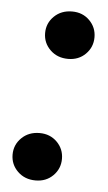

<svg xmlns="http://www.w3.org/2000/svg" viewBox="-44 -544 328 581"><g transform="rotate(5 120.0 -253.5)"><path d="M86 6Q53 6 31.5 -15Q10 -36 10 -66Q10 -96 31.5 -117Q53 -138 86 -138Q118 -138 139 -117Q160 -96 160 -66Q160 -36 139 -15Q118 6 86 6ZM152 -369Q119 -369 97.5 -390Q76 -411 76 -441Q76 -471 97.5 -492Q119 -513 152 -513Q184 -513 205 -492Q226 -471 226 -441Q226 -411 205 -390Q184 -369 152 -369Z"/></g></svg>

Font: DM Sans 17pt SemiBold
Style: Italic
Weight: 600
Italic angle: -10°
Version: Version 4.004;gftools[0.9.30]